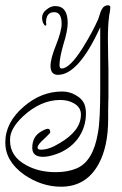

<svg xmlns="http://www.w3.org/2000/svg" viewBox="-147 -299 461 726"><path d="M84 407Q47 407 12 395.5Q-23 384 -55 362Q-127 311 -127 240Q-127 164 -57 104Q9 47 88 47Q115 47 138 60Q164 74 173 97Q178 112 178 130Q178 184 146 227Q114 268 62 285Q35 294 16 294Q-25 294 -25 260Q-25 217 9 198Q26 188 34 188Q43 188 43 202Q43 204 19 227Q-5 248 -5 259Q-5 267 8 267Q39 267 79 242Q117 220 138 193Q159 166 159 134Q159 107 133 92Q111 79 81 79Q7 79 -60 141Q-109 187 -109 228V233Q-109 292 -49 325Q-1 352 63 352Q109 352 142 338Q205 312 223 205Q228 179 230 137Q232 95 232 39V-196Q150 -16 72 -16Q44 -16 44 -50Q44 -77 65 -129Q86 -182 86 -209Q86 -253 58 -253Q27 -253 27 -213Q27 -212 27.5 -211.5Q28 -211 28 -210V-207Q28 -202 25 -202Q21 -202 15 -214Q12 -225 12 -231Q12 -250 28 -262Q44 -276 62 -276Q109 -276 109 -212Q109 -183 93 -132Q78 -80 78 -53Q78 -40 86 -40Q117 -40 167 -120Q185 -149 199.5 -176Q214 -203 225 -228L234 -256Q243 -275 250 -276Q255 -279 260 -279Q270 -279 270 -272Q270 -268 269.5 -263Q269 -258 268 -252Q265 -239 265 -232Q263 -219 262 -197.5Q261 -176 261 -147Q261 -136 261.5 -119Q262 -102 262 -79Q263 -57 263 -40Q263 -23 263 -11V70Q263 78 262.5 89.5Q262 101 262 117V151Q262 255 226 321Q179 407 84 407Z"/></svg>

Font: Ole
Style: Regular
Weight: 400
Designer: Robert E. Leuschke
Foundry: Robert E. Leuschke
Version: Version 1.010; ttfautohint (v1.8.3)